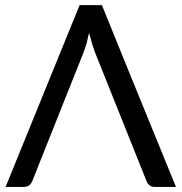

<svg xmlns="http://www.w3.org/2000/svg" viewBox="-20 -737 716 757"><path d="M673.8 0Q652.3 0 590.8 0Q577.1 0 569.3 -6.8Q561.5 -12.7 557.6 -23.4Q490.2 -191.4 355.5 -528.3Q348.6 -545.9 342.8 -565.4Q336.9 -585.9 331.1 -607.4Q326.2 -585.9 321.3 -565.4Q315.4 -545.9 308.6 -528.3Q241.2 -360.4 107.4 -23.4Q103.5 -13.7 95.7 -6.8Q86.9 0 74.2 0Q50.8 0 2 0Q75.2 -178.7 293.9 -716.8Q315.4 -716.8 381.8 -716.8Q454.1 -537.1 673.8 0Z"/></svg>

Font: Lato
Style: Regular
Weight: 400
Designer: Lukasz Dziedzic with Adam Twardoch and Botio Nikoltchev
Version: Version 2.015; 2015-08-06; http://www.latofonts.com/